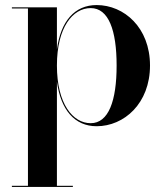

<svg xmlns="http://www.w3.org/2000/svg" viewBox="-20 -489 655 759"><path d="M27 245.5V250H268V245.5H205V-166.5C220 -55 275 10 362 10C470.5 10 573 -80 573 -230C573 -380 470.5 -469 362 -469C275 -469 220 -405 205 -293.5V-460H27V-455.5H90.5V245.5ZM205 -230C205 -381.5 268 -457 338.5 -457C409.5 -457 441 -369 441 -230C441 -91 409.5 -2 338.5 -2C268 -2 205 -78.5 205 -230Z"/></svg>

Font: Bodoni* 36pt Medium
Style: Regular
Weight: 500
Version: Version 2.3